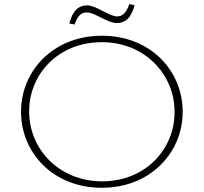

<svg xmlns="http://www.w3.org/2000/svg" viewBox="-20 -882 969 914"><path d="M334.7 -765.3C351.5 -809.9 367.3 -822.8 394.1 -822.8C431.7 -822.8 492.1 -772.3 535.6 -772.3C574.3 -772.3 604 -793.1 620.8 -857.4L596 -862.4C579.2 -818.8 563.4 -804 536.6 -804C499 -804 438.6 -856.4 395 -856.4C356.4 -856.4 326.7 -834.7 309.9 -770.3ZM466.3 -18.8C260.4 -18.8 118.8 -173.3 118.8 -350.5V-352.5C118.8 -529.7 258.4 -681.2 464.4 -681.2C669.3 -681.2 810.9 -527.7 810.9 -350.5V-347.5C810.9 -170.3 671.3 -18.8 466.3 -18.8ZM464.4 11.9C698 11.9 849.5 -157.4 849.5 -348.5C850.5 -349.5 850.5 -351.5 849.5 -351.5C849.5 -542.6 699 -711.9 465.3 -711.9C231.7 -711.9 80.2 -542.6 80.2 -351.5V-348.5C80.2 -157.4 230.7 11.9 464.4 11.9Z"/></svg>

Font: Meinily
Style: Regular
Weight: 500
Designer: Paul Hayes
Foundry: Paul Hayes
Version: Version 1.0; ttfautohint (v1.8.4.7-5d5b)